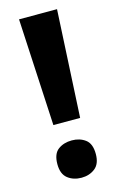

<svg xmlns="http://www.w3.org/2000/svg" viewBox="-114 -763 513 825"><g transform="rotate(-15 143.0 -350.5)"><path d="M203 -237H84L59 -714H228ZM57 -70Q57 -116 82 -134.5Q107 -153 143 -153Q178 -153 203 -134.5Q228 -116 228 -70Q228 -26 203 -6.5Q178 13 143 13Q107 13 82 -6.5Q57 -26 57 -70Z"/></g></svg>

Font: Noto Sans Thai
Style: Bold
Weight: 700
Designer: Monotype Design Team
Foundry: Monotype Imaging Inc.
Version: Version 2.001